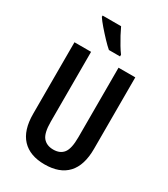

<svg xmlns="http://www.w3.org/2000/svg" viewBox="-227 -1132 1007 1151"><g transform="rotate(30 276.5 -556.5)"><path d="M487 -312Q487 -198 433.5 -140.5Q380 -83 276 -83Q174 -83 120 -140.5Q66 -198 66 -312V-807H181V-324Q181 -245 206 -215.5Q231 -186 277 -186Q324 -186 347.5 -216.5Q371 -247 371 -325V-807H487ZM260 -1030Q270 -1008 285 -980Q300 -952 316 -925.5Q332 -899 345 -882V-870H268Q249 -886 222 -914.5Q195 -943 170 -972Q145 -1001 132 -1021V-1030Z"/></g></svg>

Font: Noto Sans Kannada UI ExtraCondensed SemiBold
Style: Regular
Weight: 600
Width: 2
Designer: Jelle Bosma - Monotype Design Team
Foundry: Monotype Imaging Inc.
Version: Version 2.005; ttfautohint (v1.8.4.7-5d5b)